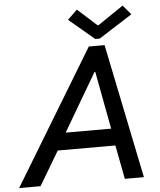

<svg xmlns="http://www.w3.org/2000/svg" viewBox="-102 -973 851 1024"><g transform="rotate(-5 323.0 -460.5)"><path d="M-41.5 0 394.5 -719.7H479L626.5 0H524.4L484.4 -209L480 -246.1L417 -582H413.1L216.3 -247.1L196.3 -207L73.2 0ZM136.2 -181.6 154.8 -272.9H540.5L522.5 -181.6ZM432.1 -756.8 296.4 -871.1 348.1 -921.4 450.7 -828.6H456.1L593.3 -921.4L635.3 -871.1L456.5 -756.8Z"/></g></svg>

Font: Reddit Sans Medium
Style: Italic
Weight: 500
Italic angle: -11.25°
Designer: Stephen Hutchings
Version: Version 1.013